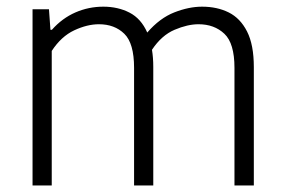

<svg xmlns="http://www.w3.org/2000/svg" viewBox="-20 -570 874 590"><path d="M80 0V-541.5H130.5L135 -478.5H139.5Q171 -514 211.8 -531.8Q252.5 -549.5 297.5 -549.5Q342.5 -549.5 378 -531.2Q413.5 -513 432.5 -470Q471 -514.5 515.8 -532Q560.5 -549.5 601 -549.5Q647 -549.5 682.8 -531.8Q718.5 -514 739.2 -473.2Q760 -432.5 760 -363.5V0H700.5V-361.5Q700.5 -437 669.5 -466.2Q638.5 -495.5 590 -495.5Q556.5 -495.5 516.5 -478.5Q476.5 -461.5 447 -417Q451 -393 451 -364.5V0H392V-361.5Q392 -437 362 -466.2Q332 -495.5 284 -495.5Q248 -495.5 208 -476.8Q168 -458 139 -413.5V0Z"/></svg>

Font: Encode Sans Lt
Style: Regular
Weight: 300
Designer: Multiple Designers
Foundry: Impallari Type
Version: Version 3.002; ttfautohint (v1.8.3) -l 8 -r 50 -G 200 -x 14 